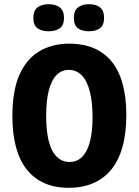

<svg xmlns="http://www.w3.org/2000/svg" viewBox="-20 -881 661 915"><path d="M308 14Q242 14 192 -8Q142 -30 108 -72.5Q74 -115 56.5 -179Q39 -243 39 -328Q39 -447 72 -523Q105 -599 166.5 -636Q228 -673 311 -673Q375 -673 425.5 -652Q476 -631 511 -589Q546 -547 564 -482.5Q582 -418 582 -332Q582 -245 563.5 -180Q545 -115 509.5 -72Q474 -29 423 -7.5Q372 14 308 14ZM311 -109Q347 -109 371.5 -133.5Q396 -158 408.5 -205.5Q421 -253 421 -322Q421 -395 408 -445.5Q395 -496 369.5 -522Q344 -548 308 -548Q273 -548 249 -523Q225 -498 212.5 -449.5Q200 -401 200 -330Q200 -276 207 -234.5Q214 -193 228 -165.5Q242 -138 263 -123.5Q284 -109 311 -109ZM404 -732Q371 -732 351.5 -746.5Q332 -761 332 -796Q332 -830 351.5 -845.5Q371 -861 404 -861Q438 -861 457 -845.5Q476 -830 476 -796Q476 -761 456.5 -746.5Q437 -732 404 -732ZM212 -732Q179 -732 159 -746Q139 -760 139 -796Q139 -830 158.5 -845.5Q178 -861 212 -861Q245 -861 265 -845.5Q285 -830 285 -796Q285 -761 265 -746.5Q245 -732 212 -732Z"/></svg>

Font: Bricolage Grotesque 24pt SemiCondensed ExtraBold
Style: Regular
Weight: 800
Width: 4
Designer: Mathieu Triay
Foundry: Atelier Triay
Version: Version 1.001;gftools[0.9.33.dev8+g029e19f]